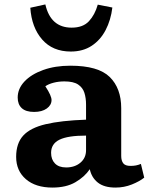

<svg xmlns="http://www.w3.org/2000/svg" viewBox="-20 -834 676 868"><path d="M217 14Q141 14 97 -24Q53 -62 53 -125Q53 -186 85 -221Q117 -256 186.5 -272.5Q256 -289 369 -293V-361Q369 -391 361.5 -414.5Q354 -438 333 -452Q312 -466 271 -466Q245 -466 222 -460Q199 -454 185 -444Q200 -421 206.5 -406Q213 -391 213 -382Q213 -359 191.5 -343.5Q170 -328 134 -328Q97 -328 78.5 -345Q60 -362 60 -393Q60 -433 90.5 -465.5Q121 -498 175 -517.5Q229 -537 298 -537Q424 -537 476 -486Q528 -435 528 -345V-129Q528 -108 537 -96Q546 -84 570 -84Q583 -84 594 -86Q605 -88 617 -93L632 -31Q611 -14 576 0Q541 14 502 14Q451 14 422.5 -8.5Q394 -31 386 -69Q362 -34 320.5 -10Q279 14 217 14ZM279 -77Q318 -77 343.5 -98.5Q369 -120 369 -155V-221Q287 -221 249 -202.5Q211 -184 211 -143Q211 -113 228.5 -95Q246 -77 279 -77ZM300 -601Q218 -601 170.5 -655.5Q123 -710 117 -799L185 -814Q209 -709 304 -709Q355 -709 382 -738Q409 -767 422 -813L488 -800Q481 -743 457.5 -698Q434 -653 394.5 -627Q355 -601 300 -601Z"/></svg>

Font: Literata 7pt
Style: Bold
Weight: 700
Designer: Latin by Veronika Burian and Jose Scaglione. Greek by Irene Vlachou. Cyrillic by Vera Evstafieva.
Foundry: TypeTogether
Version: Version 3.002